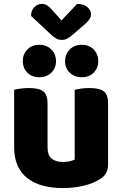

<svg xmlns="http://www.w3.org/2000/svg" viewBox="-20 -941 622 977"><path d="M52 -484Q63 -487 83.5 -490Q104 -493 128 -493Q178 -493 200 -476.5Q222 -460 222 -413V-193Q222 -152 242 -134.5Q262 -117 300 -117Q323 -117 337.5 -121Q352 -125 360 -129V-484Q371 -487 391.5 -490Q412 -493 436 -493Q486 -493 508 -476.5Q530 -460 530 -413V-104Q530 -54 488 -29Q453 -7 404.5 4.5Q356 16 299 16Q245 16 199.5 4Q154 -8 121 -33Q88 -58 70 -97.5Q52 -137 52 -193ZM265 -630Q265 -595 241.5 -571.5Q218 -548 180 -548Q142 -548 119 -571.5Q96 -595 96 -630Q96 -665 119 -689Q142 -713 180 -713Q218 -713 241.5 -689Q265 -665 265 -630ZM480 -630Q480 -595 457 -571.5Q434 -548 396 -548Q358 -548 334.5 -571.5Q311 -595 311 -630Q311 -665 334.5 -689Q358 -713 396 -713Q434 -713 457 -689Q480 -665 480 -630ZM138 -860Q138 -888 154.5 -904.5Q171 -921 193 -921Q210 -921 221.5 -912.5Q233 -904 244 -892L293 -837L372 -921Q408 -921 425.5 -904Q443 -887 443 -871Q443 -854 434.5 -842Q426 -830 411 -817L346 -761Q336 -753 324 -745.5Q312 -738 295 -738Q279 -738 267 -744.5Q255 -751 244 -761Z"/></svg>

Font: Baloo Thambi 2 ExtraBold
Style: Regular
Weight: 800
Designer: Aadarsh Rajan and Ek Type
Foundry: Ek Type
Version: Version 1.640;hotconv 1.0.111;makeotfexe 2.5.65597; ttfautoh